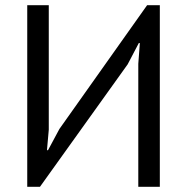

<svg xmlns="http://www.w3.org/2000/svg" viewBox="-20 -720 721 740"><path d="M513 -474 519 -554H515L472 -472L134 0H85V-700H168V-220L161 -141H165L209 -223L547 -700H596V0H513Z"/></svg>

Font: PT Sans
Style: Regular
Weight: 400
Version: Version 2.003W OFL; ttfautohint (v1.6)